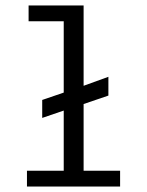

<svg xmlns="http://www.w3.org/2000/svg" viewBox="-20 -685 540 705"><path d="M79 0H421V-58H287V-303L378 -334V-403L287 -370V-665H85V-607H214V-345L135 -318V-252L214 -279V-58H79Z"/></svg>

Font: Inconsolata
Style: Regular
Weight: 400
Monospace: yes
Designer: Raph Levien, Cyreal, Brenton Simpson
Foundry: Raph Levien, Cyreal, Google
Version: Version 3.100